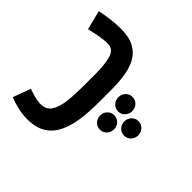

<svg xmlns="http://www.w3.org/2000/svg" viewBox="-154 -645 1208 1208"><g transform="rotate(-45 449.5 -41.5)"><path d="M607.9 126Q607.9 151.9 589.4 169.9Q570.8 188 543.5 188Q516.6 188 497.8 169.9Q479 151.9 479 126Q479 100.1 497.8 82Q516.6 64 543.5 64Q570.8 64 589.4 82Q607.9 100.1 607.9 126ZM445.3 126Q445.3 151.9 426.8 169.9Q408.2 188 381.3 188Q354.5 188 335.7 169.9Q316.9 151.9 316.9 126Q316.9 100.1 335.7 82Q354.5 64 381.3 64Q408.2 64 426.8 82Q445.3 100.1 445.3 126ZM526.9 260.3Q526.9 286.6 508.1 304.4Q489.3 322.3 462.4 322.3Q435.5 322.3 416.7 304.4Q397.9 286.6 397.9 260.3Q397.9 234.4 416.7 216.3Q435.5 198.2 462.4 198.2Q489.3 198.2 508.1 216.3Q526.9 234.4 526.9 260.3ZM542.5 0H429.7Q345.2 0 274.2 -10.5Q203.1 -21 150.6 -47.4Q98.1 -73.7 69.1 -121.3Q40 -168.9 40 -243.2Q40 -287.1 49.8 -328.9Q59.6 -370.6 74.2 -406.2L191.9 -362.3Q183.6 -339.4 175 -308.8Q166.5 -278.3 166.5 -251Q166.5 -202.1 202.6 -178.7Q238.8 -155.3 298.6 -148.2Q358.4 -141.1 429.7 -141.1H543.9Q634.3 -141.1 684.8 -157.2Q735.4 -173.3 735.4 -222.2Q735.4 -254.4 727.8 -295.4Q720.2 -336.4 710.9 -373.5L839.4 -405.8Q849.1 -359.9 854.5 -314.7Q859.9 -269.5 859.9 -229Q859.9 -155.8 835.4 -110.4Q811 -64.9 767.3 -41Q723.6 -17.1 666 -8.5Q608.4 0 542.5 0Z"/></g></svg>

Font: Vazirmatn RD FD ExtraBold
Style: Regular
Weight: 800
Designer: Saber Rastikerdar
Foundry: Saber Rastikerdar
Version: Version 33.003